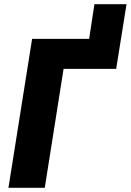

<svg xmlns="http://www.w3.org/2000/svg" viewBox="-20 -889 619 909"><path d="M20 0 132 -705H402L427 -869H579L530 -563H281L192 0Z"/></svg>

Font: Nunito Sans 10pt Condensed Black
Style: Italic
Weight: 900
Width: 3
Italic angle: -9°
Designer: Vernon Adams
Foundry: Vernon Adams
Version: Version 3.101;gftools[0.9.27]